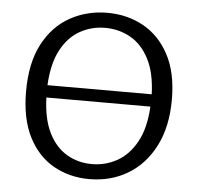

<svg xmlns="http://www.w3.org/2000/svg" viewBox="-51 -760 848 822"><g transform="rotate(5 372.5 -349.0)"><path d="M362 9Q276 9 207.5 -30Q139 -69 99.5 -147Q60 -225 60 -342Q60 -464 102.5 -545Q145 -626 217.5 -666.5Q290 -707 378 -707Q464 -707 533.5 -668.5Q603 -630 644 -553Q685 -476 685 -361Q685 -244 642.5 -161Q600 -78 527 -34.5Q454 9 362 9ZM374 -642Q316 -642 266.5 -614.5Q217 -587 185.5 -528.5Q154 -470 149 -376H597Q594 -468 563.5 -527Q533 -586 483.5 -614Q434 -642 374 -642ZM367 -56Q426 -56 476 -84Q526 -112 558.5 -171Q591 -230 596 -323H149Q152 -231 181.5 -172Q211 -113 259.5 -84.5Q308 -56 367 -56Z"/></g></svg>

Font: Bitter
Style: Regular
Weight: 400
Designer: Sol Matas, and Bitter project Authors
Foundry: Sol Matas
Version: Version 2.001